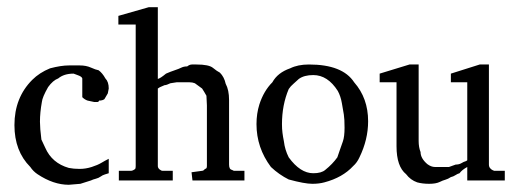

<svg xmlns="http://www.w3.org/2000/svg" viewBox="-20 -500 1431 532"><path d="M194.7 -292 184 -296Q157.3 -296 141.3 -282.7Q126.7 -277.3 113.3 -258.7Q97.3 -230.7 96 -217.3Q90.7 -188 90.7 -162.7Q90.7 -145.3 94.7 -113.3Q101.3 -100 105.3 -90.7Q124 -48 170.7 -34.7Q184 -32 200.7 -32Q217.3 -32 234 -37.3Q250.7 -42.7 260.7 -48.7Q270.7 -54.7 281.3 -60V-20Q277.3 -18.7 270.7 -16.7Q264 -14.7 258.7 -10.7Q253.3 -6.7 245.3 -4.7Q237.3 -2.7 232 0Q224 2.7 202.7 9.3L170.7 12Q128 12 84 -17.3Q72 -25.3 64 -37.3Q20 -81.3 20 -153.3Q20 -229.3 69.3 -278.7Q89.3 -298.7 118.7 -310.7Q149.3 -318.7 170.7 -318.7H201.3Q218.7 -318.7 232 -312.7Q245.3 -306.7 253.3 -305.3Q264 -297.3 272 -282.7Q281.3 -273.3 281.3 -254.7L278.7 -241.3Q276 -236 274 -233.3Q272 -230.7 269.3 -225.3Q264 -221.3 254.7 -221.3Q253.3 -217.3 249.3 -217.3Q245.3 -217.3 241.3 -217.3L222.7 -221.3Q214.7 -224 208 -230.7V-282.7Q206.7 -288 194.7 -292Z M469.3 -272 452 -269.3Q441.3 -264 436 -264L426.7 -260Q422.7 -258.7 417.3 -254.7V-40Q417.3 -34.7 422 -30.7Q426.7 -26.7 430.7 -26.7H458.7V0H309.3V-26.7H342.7Q348 -26.7 354.7 -32Q356 -34.7 356 -40V-432H308V-456L392 -480H417.3V-281.3Q424 -282.7 440 -296Q452 -301.3 464 -305.3Q476 -309.3 482.7 -312.7Q489.3 -316 498.7 -316Q505.3 -321.3 512 -321.3H524Q558.7 -321.3 570 -312Q581.3 -302.7 589.3 -298.7Q601.3 -286.7 605.3 -268Q614.7 -250.7 614.7 -222.7V-44Q614.7 -30.7 622.7 -29.3Q625.3 -28 628 -26.7H657.3V0H513.3L510.7 -22.7L540 -26.7Q544 -26.7 548 -32Q553.3 -32 553.3 -40V-208L552 -234.7Q545.3 -246.7 540 -254.7Q529.3 -262.7 520 -269.3Q513.3 -272 505.3 -272Z M916 -248Q888 -292 848 -292Q822.7 -292 808 -281.3Q801.3 -274.7 793.3 -268Q785.3 -261.3 780 -253.3Q761.3 -209.3 761.3 -156Q761.3 -142.7 762.7 -132Q764 -121.3 766.7 -108Q769.3 -85.3 780 -64Q812 -20 848 -20Q870.7 -20 881.3 -29.3Q901.3 -45.3 914.7 -64Q917.3 -72 921.3 -83.3Q925.3 -94.7 930 -108Q934.7 -121.3 934.7 -146Q934.7 -170.7 932.7 -182.7Q930.7 -194.7 927.3 -214Q924 -233.3 916 -248ZM961.3 -272Q1000 -228 1000 -164Q1000 -113.3 976 -64Q969.3 -49.3 958.7 -40Q929.3 -8 878.7 5.3Q864 9.3 845.3 9.3Q824 9.3 780 -2.7Q753.3 -16 730.7 -37.3Q690.7 -90.7 690.7 -156Q690.7 -185.3 698.7 -210.7Q710.7 -248 734.7 -272Q749.3 -298.7 784 -310.7Q805.3 -321.3 836 -321.3Q929.3 -321.3 961.3 -272Z M1224 -37.3 1242.7 -44Q1252 -44 1258.7 -48Q1265.3 -52 1268.7 -52.7Q1272 -53.3 1274.7 -56V-272H1229.3V-296L1309.3 -321.3H1334.7V-44Q1334.7 -37.3 1338.7 -33.3Q1342.7 -29.3 1344.7 -28.7Q1346.7 -28 1349.3 -26.7H1378.7V0H1274.7V-37.3Q1260 -29.3 1253.3 -20Q1248 -18.7 1242 -14.7Q1236 -10.7 1229.3 -9.3Q1221.3 -4 1214 -2Q1206.7 0 1198.7 4Q1188 9.3 1169.3 9.3Q1150.7 9.3 1136 5.3Q1117.3 -1.3 1105.3 -17.3Q1078.7 -38.7 1078.7 -94.7V-272H1032V-296L1114.7 -321.3H1140V-109.3Q1140 -92 1145.3 -78.7Q1145.3 -61.3 1164 -45.3Q1174.7 -37.3 1185.3 -37.3Z"/></svg>

Font: Peddana
Style: Regular
Weight: 400
Designer: Appaji Ambarisha Darbha
Foundry: Appaji Ambarisha Darbha
Version: Version 1.0.4; ttfautohint (v1.2.25-373a) -l 7 -r 28 -G 50 -